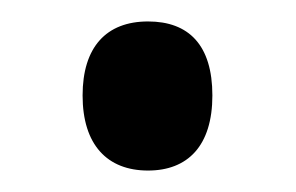

<svg xmlns="http://www.w3.org/2000/svg" viewBox="-20 -149 276 179"><path d="M57 -60C57 -14 80 10 118 10C155 10 178 -13 178 -60C178 -107 156 -129 118 -129C79 -129 57 -105 57 -60Z"/></svg>

Font: Noto Sans Gujarati ExtraCondensed Medium
Style: Regular
Weight: 500
Width: 2
Designer: Jelle Bosma - Monotype Design Team, Universal Thirst
Foundry: Monotype Imaging Inc.
Version: Version 2.106